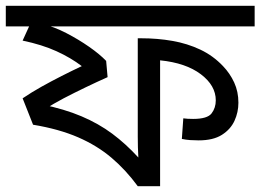

<svg xmlns="http://www.w3.org/2000/svg" viewBox="-30 -642 898 662"><path d="M848 -622V-551H130L114 -560Q156 -550 198.5 -528Q241 -506 277.5 -480.5Q314 -455 336 -432L341 -376Q305 -360 265.5 -341Q226 -322 189.5 -303Q153 -284 125 -265L114 -282Q192 -266 251 -241Q310 -216 357 -181Q404 -146 447 -99Q446 -116 445.5 -134Q445 -152 445 -171V-510H458Q513 -510 564.5 -501Q616 -492 660.5 -471Q705 -450 739 -414Q763 -389 777.5 -357.5Q792 -326 792 -288Q792 -255 778.5 -225.5Q765 -196 735 -177Q705 -158 655 -158Q640 -158 625.5 -159Q611 -160 597 -163L602 -234Q608 -233 617 -232.5Q626 -232 636 -232Q685 -232 699.5 -251Q714 -270 714 -296Q714 -347 662.5 -386Q611 -425 522 -434V0H445Q404 -56 354.5 -98Q305 -140 239.5 -168.5Q174 -197 84 -212L48 -303Q79 -324 113 -343Q147 -362 182.5 -380Q218 -398 252 -414Q214 -443 164.5 -465.5Q115 -488 48 -502L79 -570L81 -551H-10V-622Z"/></svg>

Font: hexlbangla05
Style: Book
Weight: 400
Designer: Jelle Bosma - Monotype Design Team
Foundry: Monotype Imaging Inc.
Version: Version 2.003